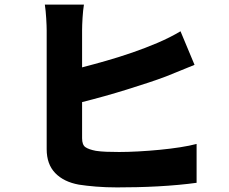

<svg xmlns="http://www.w3.org/2000/svg" viewBox="-20 -783 996 835"><path d="M345 -763Q341 -738 339 -705Q337 -672 337 -651V-490Q387 -503 443 -519Q499 -535 555.5 -554.5Q612 -574 666 -597Q720 -620 765 -647L826 -501Q794 -488 761 -474.5Q728 -461 703 -451Q669 -438 625 -423.5Q581 -409 533 -394Q485 -379 435 -365Q385 -351 337 -339V-182Q337 -153 351.5 -143Q366 -133 397 -127Q417 -124 442.5 -123Q468 -122 498 -122Q536 -122 582 -124.5Q628 -127 674.5 -131.5Q721 -136 763 -142.5Q805 -149 835 -157V12Q799 17 755.5 21Q712 25 666 27.5Q620 30 574.5 31Q529 32 489 32Q440 32 397.5 28.5Q355 25 323 20Q257 8 220 -30.5Q183 -69 183 -134V-651Q183 -659 182.5 -673Q182 -687 181 -702.5Q180 -718 178.5 -734.5Q177 -751 175 -763Z"/></svg>

Font: Kinto Sans Black
Style: Regular
Weight: 900
Designer: Authors: Ryoko NISHIZUKA  (kana & ideographs); Paul D. Hunt (Latin, Greek & Cyrillic); Wenlong ZHANG  (bopomofo); Sandol
Foundry: Adobe Systems Incorporated, ookami Inc.
Version: Version 0.001